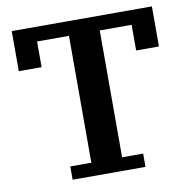

<svg xmlns="http://www.w3.org/2000/svg" viewBox="-79 -776 849 854"><g transform="rotate(-10 346.0 -349.0)"><path d="M181 -60H276V-633H132V-517H29V-698H662V-517H559V-633H415V-60H510V0H181Z"/></g></svg>

Font: IBM Plex Serif SemiBold
Style: Regular
Weight: 600
Designer: Mike Abbink, Paul van der Laan, Pieter van Rosmalen
Foundry: Bold Monday
Version: Version 2.5